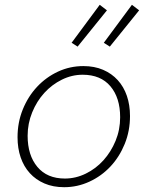

<svg xmlns="http://www.w3.org/2000/svg" viewBox="-20 -767 640 799"><path d="M247 12Q201 12 165 -3.5Q129 -19 104 -46.5Q79 -74 66 -112Q53 -150 53 -196Q53 -258 75 -312Q97 -366 134.5 -406Q172 -446 221.5 -469Q271 -492 327 -492Q373 -492 409 -476.5Q445 -461 470 -433.5Q495 -406 508 -368Q521 -330 521 -284Q521 -222 499 -168Q477 -114 439.5 -74Q402 -34 352 -11Q302 12 247 12ZM250 -24Q295 -24 337 -44.5Q379 -65 410.5 -100Q442 -135 461 -181Q480 -227 480 -279Q480 -360 439.5 -408Q399 -456 324 -456Q279 -456 237.5 -435.5Q196 -415 164.5 -380.5Q133 -346 114 -299.5Q95 -253 95 -202Q95 -121 135.5 -72.5Q176 -24 250 -24ZM303 -573 278 -589 395 -747 425 -724ZM437 -573 412 -589 529 -747 559 -724Z"/></svg>

Font: Source Code Pro Light
Style: Italic
Weight: 300
Italic angle: -11°
Monospace: yes
Designer: Paul D. Hunt, Teo Tuominen
Foundry: Adobe Systems Incorporated
Version: Version 1.050;PS 1.000;hotconv 16.6.51;makeotf.lib2.5.65220